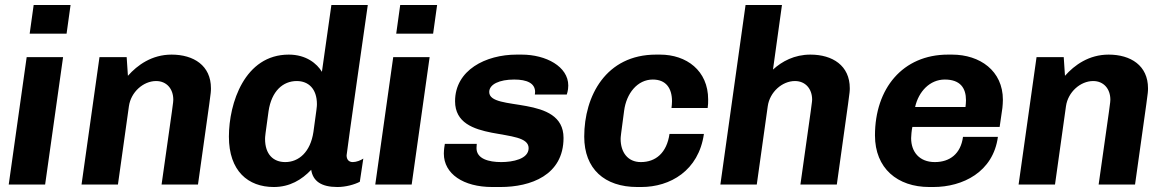

<svg xmlns="http://www.w3.org/2000/svg" viewBox="-20 -740 4673 770"><path d="M115 -720 99 -605H247L263 -720ZM15 0H161L233 -511H87Z M488 -511H379L307 0H453L497 -314C505 -371 555 -415 606 -415C648 -415 675 -384 675 -340C675 -331 675 -330 628 0H774C825 -367 826 -362 826 -386C826 -477 757 -521 668 -521C589 -521 531 -479 493 -436Z M1455 -720H1309L1271 -452C1251 -485 1208 -521 1138 -521C961 -521 898 -326 898 -192C898 -54 975 10 1078 10C1142 10 1190 -19 1228 -59C1235 -14 1268 10 1333 10C1367 10 1402 0 1423 -11L1437 -104C1427 -97 1409 -90 1395 -90C1379 -90 1370 -100 1370 -117C1370 -127 1455 -720 1455 -720ZM1237 -211C1225 -130 1178 -90 1124 -90C1076 -90 1043 -121 1043 -183C1043 -192 1044 -201 1057 -294C1069 -375 1115 -415 1170 -415C1217 -415 1251 -384 1251 -322C1251 -313 1250 -304 1237 -211Z M1585 -720 1569 -605H1717L1733 -720ZM1485 0H1631L1703 -511H1557Z M1892 -163H1764C1763 -158 1760 -139 1760 -124C1760 -43 1838 10 1954 10H1987C2108 10 2240 -37 2240 -187C2240 -363 1942 -290 1942 -371C1942 -402 1983 -421 2042 -421C2094 -421 2126 -406 2126 -371L2125 -361H2253C2253 -362 2259 -376 2259 -397C2259 -473 2170 -521 2072 -521H2052C1928 -521 1805 -459 1805 -334C1805 -161 2100 -233 2100 -146C2100 -102 2036 -90 1990 -90C1940 -90 1891 -103 1891 -146C1891 -149 1891 -152 1892 -163Z M2483 -296C2492 -365 2536 -421 2598 -421C2651 -421 2675 -386 2675 -334C2675 -325 2674 -316 2673 -307H2818C2820 -319 2820 -330 2820 -341C2820 -457 2733 -521 2627 -521H2611C2410 -521 2323 -355 2323 -192C2323 -63 2404 10 2536 10H2552C2667 10 2782 -55 2803 -203H2665C2654 -127 2610 -90 2550 -90C2497 -90 2469 -130 2469 -183C2469 -191 2470 -199 2483 -296Z M3116 -720H2970L2869 0H3015L3059 -314C3067 -371 3117 -415 3168 -415C3210 -415 3237 -384 3237 -340C3237 -335 3237 -330 3190 0H3336C3387 -367 3388 -366 3388 -386C3388 -477 3319 -521 3230 -521C3166 -521 3116 -494 3080 -461Z M3982 -191H3842C3833 -123 3789 -90 3729 -90C3667 -90 3634 -131 3634 -186C3634 -193 3636 -219 3639 -231H3989L4000 -307C4001 -318 4002 -329 4002 -340C4002 -456 3910 -521 3798 -521H3782C3600 -521 3489 -385 3489 -197C3489 -65 3579 10 3707 10H3723C3841 10 3963 -50 3982 -191ZM3769 -421C3831 -421 3854 -387 3854 -338C3854 -329 3853 -320 3852 -311H3650C3664 -373 3709 -421 3769 -421Z M4246 -511H4137L4065 0H4211L4255 -314C4263 -371 4313 -415 4364 -415C4406 -415 4433 -384 4433 -340C4433 -331 4433 -330 4386 0H4532C4583 -367 4584 -362 4584 -386C4584 -477 4515 -521 4426 -521C4347 -521 4289 -479 4251 -436Z"/></svg>

Font: Chivo
Style: Bold Italic
Weight: 700
Italic angle: -8°
Designer: Hector Gatti
Foundry: Omnibus-Type
Version: Version 1.003;PS 001.003;hotconv 1.0.70;makeotf.lib2.5.58329